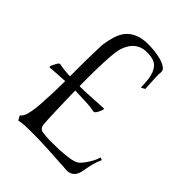

<svg xmlns="http://www.w3.org/2000/svg" viewBox="-196 -770 880 880"><g transform="rotate(45 244.5 -330.0)"><path d="M390 7Q388 7 385.5 6.5Q383 6 381 6Q308 1 255 -1.5Q202 -4 170 -4Q154 -4 138.5 -4Q123 -4 109 -3Q86 -2 72 2L60 -20Q75 -30 81 -57Q85 -72 88 -95.5Q91 -119 92 -151Q94 -180 95 -208.5Q96 -237 96 -278Q74 -277 50.5 -275.5Q27 -274 1 -272Q-1 -272 -1 -275Q-1 -282 9 -300Q18 -319 26 -317Q51 -311 96 -309Q96 -329 96 -353Q96 -377 96 -406L99 -516Q104 -551 112.5 -577.5Q121 -604 135 -622Q171 -667 246 -667Q292 -667 333 -656Q381 -641 378 -617Q375 -598 381 -512L362 -502Q362 -526 359 -553Q354 -594 333 -617Q316 -635 277 -637Q200 -641 173 -564Q166 -544 163 -503.5Q160 -463 159 -412Q158 -361 159 -308Q193 -308 240 -311Q272 -313 289.5 -314Q307 -315 310 -315Q312 -315 312 -313Q312 -304 303 -287Q293 -269 286 -271Q265 -276 232.5 -277.5Q200 -279 159 -280Q160 -250 160.5 -221Q161 -192 162 -166Q163 -123 164.5 -97.5Q166 -72 167 -64Q170 -46 187 -40Q194 -39 209 -37.5Q224 -36 249 -36Q373 -36 402 -56Q417 -67 437 -99Q456 -130 457 -145L471 -141Q461 -120 455 -97Q449 -74 445 -48Q436 7 390 7Z"/></g></svg>

Font: Gideon Roman
Style: Regular
Weight: 400
Designer: Robert E. Leuschke
Foundry: Robert E. Leuschke
Version: Version 2.010